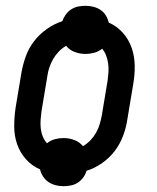

<svg xmlns="http://www.w3.org/2000/svg" viewBox="-20 -591 540 662"><path d="M199 51Q185 51 171.5 47.5Q158 44 147 36.5Q136 29 128.5 17.5Q121 6 118 -7Q90 -19 69.5 -42Q49 -65 39 -94Q29 -123 29 -155.5Q29 -188 34 -221L54 -341Q59 -369 69 -397Q79 -425 97.5 -449Q116 -473 141.5 -491Q167 -509 195 -518Q199 -530 207 -541Q215 -552 226 -559Q237 -566 249.5 -568.5Q262 -571 275 -571Q289 -571 302.5 -567.5Q316 -564 327 -556.5Q338 -549 345 -537.5Q352 -526 355 -513Q383 -501 403.5 -478Q424 -455 434 -426Q444 -397 444.5 -364.5Q445 -332 439 -299L419 -179Q415 -151 404.5 -123Q394 -95 376 -71Q358 -47 332.5 -29Q307 -11 278 -2Q275 10 267 21Q259 32 248 39Q237 46 224 48.5Q211 51 199 51ZM266 -87Q280 -95 291.5 -107Q303 -119 311 -133Q319 -147 323.5 -162Q328 -177 331 -193L351 -313Q353 -328 354 -342.5Q355 -357 353 -371.5Q351 -386 346 -399.5Q341 -413 332 -423Q320 -413 304.5 -409Q289 -405 275 -405Q255 -405 237 -412Q219 -419 208 -433Q194 -425 182.5 -413Q171 -401 163 -387Q155 -373 150 -358Q145 -343 143 -327L123 -207Q121 -192 120 -177.5Q119 -163 120.5 -148.5Q122 -134 127.5 -120.5Q133 -107 142 -97Q154 -107 169 -111Q184 -115 199 -115Q219 -115 237 -108Q255 -101 266 -87Z"/></svg>

Font: Iosevka SS04 Medium
Style: Italic
Weight: 500
Italic angle: -9°
Monospace: yes
Designer: Belleve Invis
Foundry: Belleve Invis
Version: Version 19.0.0; ttfautohint (v1.8.4)